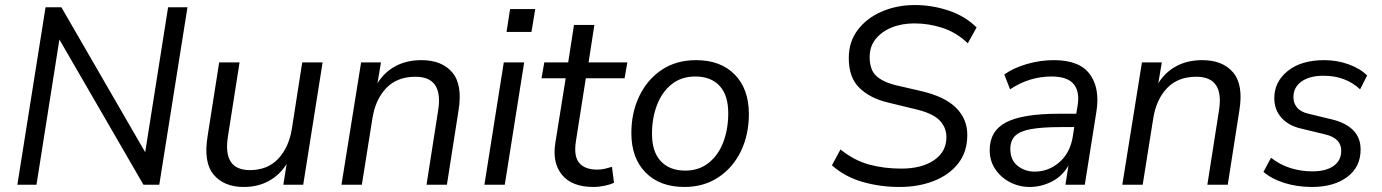

<svg xmlns="http://www.w3.org/2000/svg" viewBox="-20 -734 5492 763"><path d="M49 0 161 -705H224L557 -129L648 -705H725L613 0H550L216 -577L125 0Z M949 9Q870 9 829 -40Q788 -89 805 -193L851 -486H932L886 -193Q864 -58 973 -58Q1043 -58 1085.5 -103Q1128 -148 1140 -223L1181 -486H1262L1185 0H1106L1119 -82Q1092 -39 1048.5 -15Q1005 9 949 9Z M1337 0 1415 -486H1494L1480 -403Q1507 -447 1551.5 -471Q1596 -495 1655 -495Q1736 -495 1777.5 -446Q1819 -397 1802 -294L1756 0H1675L1721 -294Q1743 -429 1631 -429Q1558 -429 1515 -384Q1472 -339 1460 -264L1418 0Z M1993 -607 2007 -698H2107L2092 -607ZM1905 0 1982 -486H2063L1986 0Z M2338 9Q2253 9 2213.5 -39Q2174 -87 2187 -167L2228 -423H2132L2143 -486H2238L2261 -635H2342L2319 -486H2473L2462 -423H2308L2269 -175Q2259 -114 2281.5 -87Q2304 -60 2353 -60Q2370 -60 2384.5 -63.5Q2399 -67 2412 -71L2420 -8Q2407 -1 2383.5 4Q2360 9 2338 9Z M2700 9Q2602 9 2545.5 -48.5Q2489 -106 2489 -205Q2489 -287 2521 -353Q2553 -419 2610.5 -457Q2668 -495 2746 -495Q2844 -495 2900 -437.5Q2956 -380 2956 -281Q2956 -199 2924.5 -133.5Q2893 -68 2835 -29.5Q2777 9 2700 9ZM2703 -56Q2758 -56 2796.5 -87Q2835 -118 2854.5 -169.5Q2874 -221 2874 -284Q2874 -356 2839.5 -393Q2805 -430 2743 -430Q2688 -430 2649.5 -399.5Q2611 -369 2591 -317Q2571 -265 2571 -202Q2571 -131 2606 -93.5Q2641 -56 2703 -56Z M3555 9Q3478 9 3408 -11Q3338 -31 3286 -77L3320 -140Q3375 -96 3434 -80Q3493 -64 3562 -64Q3643 -64 3692 -97.5Q3741 -131 3741 -189Q3741 -229 3712 -257.5Q3683 -286 3610 -302L3507 -327Q3437 -344 3395 -385Q3353 -426 3353 -503Q3353 -568 3388.5 -615Q3424 -662 3484 -688Q3544 -714 3616 -714Q3683 -714 3748.5 -692.5Q3814 -671 3861 -625L3826 -562Q3781 -605 3726 -623Q3671 -641 3614 -641Q3563 -641 3523 -624.5Q3483 -608 3459.5 -578.5Q3436 -549 3436 -508Q3436 -457 3461.5 -433Q3487 -409 3537 -396L3641 -372Q3735 -350 3779.5 -305.5Q3824 -261 3824 -198Q3824 -130 3787.5 -84Q3751 -38 3690 -14.5Q3629 9 3555 9Z M4072 9Q4030 9 3993.5 -10Q3957 -29 3935 -62Q3913 -95 3913 -137Q3913 -214 3978.5 -248Q4044 -282 4188 -282H4257L4262 -312Q4272 -369 4247 -399.5Q4222 -430 4159 -430Q4070 -430 3994 -379L3971 -438Q4007 -464 4060.5 -479.5Q4114 -495 4168 -495Q4270 -495 4311 -439Q4352 -383 4337 -290L4291 0H4214L4226 -76Q4201 -33 4159 -12Q4117 9 4072 9ZM4092 -52Q4146 -52 4189 -88.5Q4232 -125 4243 -190L4249 -229H4199Q4122 -229 4077.5 -221Q4033 -213 4014 -194Q3995 -175 3995 -142Q3995 -98 4024 -75Q4053 -52 4092 -52Z M4440 0 4518 -486H4597L4583 -403Q4610 -447 4654.5 -471Q4699 -495 4758 -495Q4839 -495 4880.5 -446Q4922 -397 4905 -294L4859 0H4778L4824 -294Q4846 -429 4734 -429Q4661 -429 4618 -384Q4575 -339 4563 -264L4521 0Z M5194 9Q5135 9 5084 -7Q5033 -23 5001 -51L5031 -107Q5067 -79 5108.5 -66Q5150 -53 5195 -53Q5249 -53 5279.5 -74.5Q5310 -96 5310 -135Q5310 -185 5246 -200L5151 -223Q5101 -234 5072.5 -266Q5044 -298 5044 -344Q5044 -409 5097.5 -452Q5151 -495 5243 -495Q5293 -495 5339 -478.5Q5385 -462 5413 -434L5385 -379Q5327 -433 5240 -433Q5184 -433 5152 -410Q5120 -387 5120 -348Q5120 -324 5134.5 -306.5Q5149 -289 5180 -282L5275 -259Q5328 -246 5357.5 -216.5Q5387 -187 5387 -140Q5387 -70 5333.5 -30.5Q5280 9 5194 9Z"/></svg>

Font: Nunito Sans
Style: Italic
Weight: 400
Italic angle: -9°
Designer: Vernon Adams
Foundry: Vernon Adams
Version: Version 3.006; ttfautohint (v1.8.3)